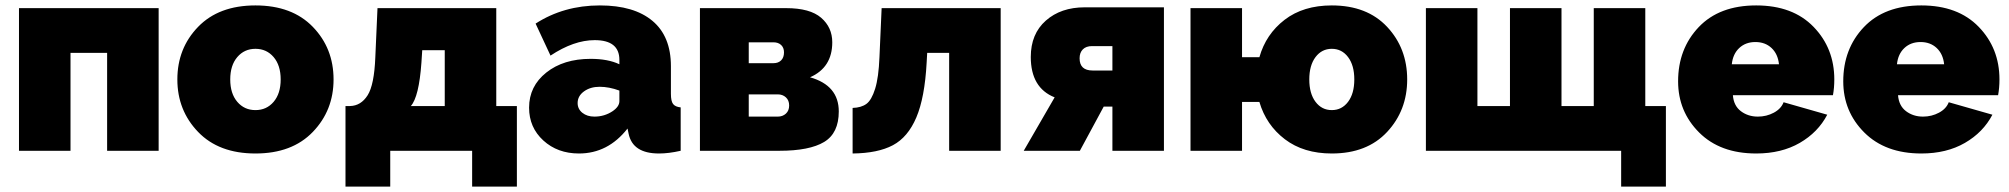

<svg xmlns="http://www.w3.org/2000/svg" viewBox="-20 -556 7407 708"><path d="M50 0V-526H565V0H375V-361H240V0Z M634 -263Q634 -378 710.5 -457Q787 -536 922 -536Q1057 -536 1133.5 -457Q1210 -378 1210 -263Q1210 -149 1133.5 -69.5Q1057 10 922 10Q787 10 710.5 -69.5Q634 -149 634 -263ZM855 -180.5Q881 -150 922 -150Q963 -150 989 -180.5Q1015 -211 1015 -263Q1015 -315 989 -345.5Q963 -376 922 -376Q881 -376 855 -345.5Q829 -315 829 -263Q829 -211 855 -180.5Z M1254 132V-165H1271Q1311 -166 1335.5 -204.5Q1360 -243 1364 -345L1372 -526H1810V-165H1886V132H1721V0H1419V132ZM1495 -165H1620V-371H1537L1534 -325Q1525 -199 1495 -165Z M1931 -159Q1931 -238 1994.5 -288.5Q2058 -339 2158 -339Q2222 -339 2264 -319V-335Q2264 -408 2173 -408Q2096 -408 2010 -351L1955 -469Q2059 -536 2192 -536Q2318 -536 2386 -479Q2454 -422 2454 -312V-210Q2454 -183 2462 -172.5Q2470 -162 2490 -160V0Q2446 10 2410 10Q2313 10 2298 -63L2294 -82Q2222 10 2115 10Q2036 10 1983.5 -38Q1931 -86 1931 -159ZM2239 -146Q2264 -163 2264 -183V-222Q2226 -236 2191 -236Q2157 -236 2133.5 -219Q2110 -202 2110 -176Q2110 -154 2127.5 -140Q2145 -126 2172 -126Q2209 -126 2239 -146Z M2561 0V-526H2879Q2967 -526 3008 -490.5Q3049 -455 3049 -400Q3049 -307 2967 -271Q3073 -241 3073 -145Q3073 -65 3019 -32.5Q2965 0 2854 0ZM2741 -323H2832Q2850 -323 2860.5 -333.5Q2871 -344 2871 -363Q2871 -380 2860.5 -390Q2850 -400 2832 -400H2741ZM2741 -126H2848Q2866 -126 2878 -137Q2890 -148 2890 -167Q2890 -186 2878 -197Q2866 -208 2848 -208H2741Z M3124 10V-158Q3156 -159 3175 -173Q3194 -187 3207 -228.5Q3220 -270 3223 -345L3231 -526H3670V0H3480V-361H3399L3397 -325Q3390 -196 3359 -123Q3328 -50 3272.5 -20.5Q3217 9 3124 10Z M3755 0 3869 -197Q3781 -232 3781 -346Q3781 -431 3836.5 -480Q3892 -529 3980 -529H4272V0H4082V-163H4050L3962 0ZM4009 -296H4082V-386H4007Q3985 -386 3973 -374Q3961 -362 3961 -341Q3961 -296 4009 -296Z M4891 10Q4787 10 4718 -42.5Q4649 -95 4624 -180H4560V0H4370V-526H4560V-345H4624Q4648 -430 4717 -483Q4786 -536 4891 -536Q5021 -536 5095 -457Q5169 -378 5169 -263Q5169 -149 5095 -69.5Q5021 10 4891 10ZM4831 -180.5Q4854 -150 4891 -150Q4928 -150 4951 -180.5Q4974 -211 4974 -263Q4974 -315 4951 -345.5Q4928 -376 4891 -376Q4854 -376 4831 -345.5Q4808 -315 4808 -263Q4808 -211 4831 -180.5Z M5958 132V0H5238V-526H5428V-165H5548V-526H5738V-165H5857V-526H6047V-165H6123V132Z M6456 10Q6323 10 6245.5 -67.5Q6168 -145 6168 -256Q6168 -376 6244 -456Q6320 -536 6456 -536Q6591 -536 6667.5 -457Q6744 -378 6744 -263Q6744 -232 6739 -205H6370Q6373 -166 6399.5 -146Q6426 -126 6462 -126Q6494 -126 6521 -140.5Q6548 -155 6557 -179L6718 -133Q6684 -68 6616.5 -29Q6549 10 6456 10ZM6366 -319H6540Q6536 -357 6512.5 -379Q6489 -401 6453 -401Q6417 -401 6393.5 -379Q6370 -357 6366 -319Z M7065 10Q6932 10 6854.5 -67.5Q6777 -145 6777 -256Q6777 -376 6853 -456Q6929 -536 7065 -536Q7200 -536 7276.5 -457Q7353 -378 7353 -263Q7353 -232 7348 -205H6979Q6982 -166 7008.5 -146Q7035 -126 7071 -126Q7103 -126 7130 -140.5Q7157 -155 7166 -179L7327 -133Q7293 -68 7225.5 -29Q7158 10 7065 10ZM6975 -319H7149Q7145 -357 7121.5 -379Q7098 -401 7062 -401Q7026 -401 7002.5 -379Q6979 -357 6975 -319Z"/></svg>

Font: Raleway-v4020 Black
Style: Regular
Weight: 900
Designer: Matt McInerney, Pablo Impallari, Rodrigo Fuenzalida
Foundry: Matt McInerney, Pablo Impallari, Rodrigo Fuenzalida
Version: Version 4.020;PS 004.020;hotconv 1.0.88;makeotf.lib2.5.64775